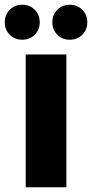

<svg xmlns="http://www.w3.org/2000/svg" viewBox="-33 -787 387 807"><path d="M75 -558H246V0H75ZM60 -620Q29 -620 8 -641Q-13 -662 -13 -693Q-13 -725 8 -746Q29 -767 60 -767Q92 -767 113 -746Q134 -725 134 -693Q134 -662 113 -641Q92 -620 60 -620ZM260 -620Q229 -620 208 -641Q187 -662 187 -693Q187 -725 208 -746Q229 -767 260 -767Q292 -767 313 -746Q334 -725 334 -693Q334 -662 313 -641Q292 -620 260 -620Z"/></svg>

Font: Poppins
Style: Bold
Weight: 700
Designer: Ninad Kale (Devanagari), Jonny Pinhorn (Latin)
Version: Version 5.002